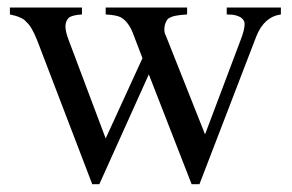

<svg xmlns="http://www.w3.org/2000/svg" viewBox="-20 -467 763 502"><path d="M714.4 -429.2Q670.9 -423.3 650.4 -372.6L501.5 14.6H481L369.1 -272.5L239.7 14.6H221.2L77.1 -361.8Q69.8 -379.9 63 -391.6Q56.2 -403.3 48.8 -409.7Q43.5 -416.5 32.2 -421.4Q21 -426.3 5.9 -429.2V-447.3H194.3V-429.2Q168.5 -427.7 159.7 -420.4Q151.4 -412.1 151.1 -398.4Q150.9 -384.8 159.7 -361.8L256.3 -105L352.5 -314.9L327.1 -381.3Q315.4 -410.2 296.4 -421.4Q285.2 -427.7 256.3 -429.2V-447.3H469.2V-429.2Q451.2 -428.2 439 -425.8Q426.8 -423.3 419.4 -418Q416.5 -415 414.1 -409.9Q411.6 -404.8 410.4 -398.4Q409.2 -392.1 409.9 -385.3Q410.6 -378.4 414.1 -372.6L516.1 -115.7L608.9 -361.8Q619.6 -389.2 619.6 -404.3Q619.6 -407.2 618.2 -411.4Q616.7 -415.5 611.8 -419.7Q606.9 -423.8 597.7 -426.5Q588.4 -429.2 572.8 -429.2V-447.3H714.4Z"/></svg>

Font: GodaGr
Style: Regular
Weight: 400
Version: 1.0.0